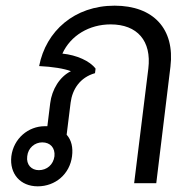

<svg xmlns="http://www.w3.org/2000/svg" viewBox="-20 -646 669 677"><path d="M113 11C175 11 226 -32 234 -95C238 -126 232 -152 215 -171L229 -284C235 -331 262 -373 315 -388L317 -404C297 -431 250 -452 200 -457C229 -521 295 -560 370 -560C464 -560 515 -502 503 -404L453 0H531L581 -411C597 -544 521 -626 384 -626C243 -626 142 -537 118 -413C164 -411 207 -404 230 -395C191 -376 163 -331 157 -282L147 -201H138C80 -201 28 -158 20 -95C13 -33 52 11 113 11ZM76 -95C79 -125 103 -144 129 -144C157 -144 175 -125 172 -95C168 -65 145 -46 117 -46C91 -46 72 -65 76 -95Z"/></svg>

Font: TPK Tissa Web
Style: Italic
Weight: 400
Italic angle: -7°
Designer: Jacques Le Bailly, Suppakit Chalermlarp | Katatrad Co.,Ltd.
Foundry: Jacques Le Bailly, Cadson Demak Co.,Ltd.
Version: Version 5.000;Glyphs 3.1.2 (3151)